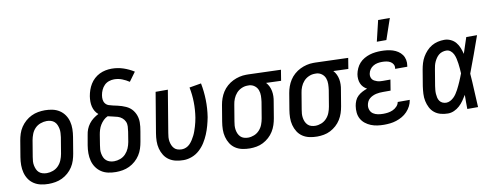

<svg xmlns="http://www.w3.org/2000/svg" viewBox="-63 -1076 3626 1406"><g transform="rotate(-10 1750.0 -373.5)"><path d="M204 8Q175 8 147 2Q119 -4 96 -19Q73 -34 58 -56.5Q43 -79 36 -106Q29 -133 29 -162Q29 -191 34 -221L54 -341Q58 -365 66 -390Q74 -415 89 -437.5Q104 -460 124.5 -478Q145 -496 169 -507.5Q193 -519 218.5 -523.5Q244 -528 269 -528Q298 -528 326 -522Q354 -516 377 -501Q400 -486 415.5 -463.5Q431 -441 438 -414Q445 -387 444.5 -358Q444 -329 439 -299L419 -179Q415 -155 407 -130Q399 -105 384.5 -82.5Q370 -60 349.5 -42Q329 -24 305 -12.5Q281 -1 255 3.5Q229 8 204 8ZM205 -72Q228 -72 251 -80.5Q274 -89 291 -106.5Q308 -124 317.5 -147Q327 -170 331 -193L351 -313Q353 -329 354 -345Q355 -361 352 -376Q349 -391 343 -405Q337 -419 326 -429Q315 -439 300 -443.5Q285 -448 269 -448Q246 -448 222.5 -439.5Q199 -431 182 -413.5Q165 -396 156 -373Q147 -350 143 -327L123 -207Q120 -191 119 -175Q118 -159 121 -144Q124 -129 130 -115Q136 -101 147 -91Q158 -81 173.5 -76.5Q189 -72 205 -72Z M705 8Q675 8 647 2Q619 -4 596.5 -19Q574 -34 558.5 -56.5Q543 -79 536 -106Q529 -133 529 -162Q529 -191 534 -221L547 -295Q550 -317 558 -337.5Q566 -358 580 -376.5Q594 -395 612.5 -409Q631 -423 651 -433Q637 -444 627.5 -460Q618 -476 613.5 -494.5Q609 -513 609 -532.5Q609 -552 612 -572Q616 -595 623.5 -617Q631 -639 643.5 -659.5Q656 -680 674 -696.5Q692 -713 713.5 -723.5Q735 -734 758 -738.5Q781 -743 803 -743Q849 -743 890.5 -729Q932 -715 968 -692L919 -625Q895 -641 867 -652Q839 -663 808 -663Q789 -663 769.5 -656.5Q750 -650 735.5 -635.5Q721 -621 712.5 -602Q704 -583 701 -564Q698 -547 700 -530.5Q702 -514 712 -501.5Q722 -489 737 -484Q752 -479 768 -475.5Q784 -472 800 -468.5Q816 -465 831 -460Q846 -455 860.5 -448.5Q875 -442 887.5 -432.5Q900 -423 909.5 -410.5Q919 -398 925.5 -384Q932 -370 935.5 -354Q939 -338 939 -321.5Q939 -305 937 -288Q935 -271 932 -254L919 -179Q915 -155 907 -130Q899 -105 884.5 -82.5Q870 -60 849.5 -42Q829 -24 805 -12.5Q781 -1 755.5 3.5Q730 8 705 8ZM705 -72Q728 -72 751 -80.5Q774 -89 791 -107Q808 -125 817.5 -147.5Q827 -170 831 -193L843 -267Q846 -287 847 -306.5Q848 -326 840.5 -342.5Q833 -359 819 -370.5Q805 -382 787.5 -387.5Q770 -393 751.5 -396.5Q733 -400 715 -405Q697 -397 683 -383Q669 -369 659 -352.5Q649 -336 643.5 -318Q638 -300 635 -282L623 -207Q620 -191 619 -175Q618 -159 621 -143.5Q624 -128 630 -114.5Q636 -101 647.5 -91Q659 -81 674 -76.5Q689 -72 705 -72Z M1208 8Q1179 8 1151.5 2Q1124 -4 1101.5 -19Q1079 -34 1064.5 -57Q1050 -80 1043 -107Q1036 -134 1036.5 -162.5Q1037 -191 1042 -221L1092 -520H1183L1131 -207Q1128 -192 1127 -176Q1126 -160 1128.5 -145Q1131 -130 1137 -116Q1143 -102 1153 -91.5Q1163 -81 1178 -76.5Q1193 -72 1209 -72Q1225 -72 1241 -79Q1257 -86 1269 -98.5Q1281 -111 1290.5 -126Q1300 -141 1307.5 -156Q1315 -171 1320.5 -187Q1326 -203 1331 -219Q1336 -235 1339.5 -251Q1343 -267 1346 -283Q1355 -341 1354 -397.5Q1353 -454 1342 -508L1430 -523Q1442 -462 1443.5 -398.5Q1445 -335 1435 -271Q1429 -240 1420.5 -209Q1412 -178 1399.5 -148Q1387 -118 1369.5 -90Q1352 -62 1327 -39Q1302 -16 1270.5 -4Q1239 8 1208 8Z M1701 8Q1672 8 1644 2Q1616 -4 1593.5 -19Q1571 -34 1556.5 -57Q1542 -80 1535 -107Q1528 -134 1528.5 -162.5Q1529 -191 1534 -221L1554 -341Q1558 -365 1566.5 -389Q1575 -413 1589 -435Q1603 -457 1623.5 -475Q1644 -493 1667.5 -504.5Q1691 -516 1716 -522Q1741 -528 1765 -528H1781L2024 -520L2011 -440L1900 -444Q1913 -430 1921 -413Q1929 -396 1932.5 -377.5Q1936 -359 1935.5 -339Q1935 -319 1931 -299L1911 -179Q1907 -155 1899 -130.5Q1891 -106 1877 -83.5Q1863 -61 1843 -43Q1823 -25 1799.5 -13Q1776 -1 1750.5 3.5Q1725 8 1701 8ZM1701 -72Q1724 -72 1746.5 -81Q1769 -90 1785.5 -108Q1802 -126 1810.5 -148Q1819 -170 1823 -193L1843 -313Q1846 -335 1846.5 -357.5Q1847 -380 1839.5 -400Q1832 -420 1815 -433Q1798 -446 1776 -448H1761Q1739 -448 1717 -438Q1695 -428 1679.5 -410.5Q1664 -393 1655 -371Q1646 -349 1643 -327L1623 -207Q1620 -192 1619 -176Q1618 -160 1620.5 -144.5Q1623 -129 1629 -115.5Q1635 -102 1645.5 -91.5Q1656 -81 1671 -76.5Q1686 -72 1701 -72Z M2201 8Q2172 8 2144 2Q2116 -4 2093.5 -19Q2071 -34 2056.5 -57Q2042 -80 2035 -107Q2028 -134 2028.5 -162.5Q2029 -191 2034 -221L2054 -341Q2058 -365 2066.5 -389Q2075 -413 2089 -435Q2103 -457 2123.5 -475Q2144 -493 2167.5 -504.5Q2191 -516 2216 -522Q2241 -528 2265 -528H2281L2524 -520L2511 -440L2400 -444Q2413 -430 2421 -413Q2429 -396 2432.5 -377.5Q2436 -359 2435.5 -339Q2435 -319 2431 -299L2411 -179Q2407 -155 2399 -130.5Q2391 -106 2377 -83.5Q2363 -61 2343 -43Q2323 -25 2299.5 -13Q2276 -1 2250.5 3.5Q2225 8 2201 8ZM2201 -72Q2224 -72 2246.5 -81Q2269 -90 2285.5 -108Q2302 -126 2310.5 -148Q2319 -170 2323 -193L2343 -313Q2346 -335 2346.5 -357.5Q2347 -380 2339.5 -400Q2332 -420 2315 -433Q2298 -446 2276 -448H2261Q2239 -448 2217 -438Q2195 -428 2179.5 -410.5Q2164 -393 2155 -371Q2146 -349 2143 -327L2123 -207Q2120 -192 2119 -176Q2118 -160 2120.5 -144.5Q2123 -129 2129 -115.5Q2135 -102 2145.5 -91.5Q2156 -81 2171 -76.5Q2186 -72 2201 -72Z M2699 8Q2673 8 2648.5 4.5Q2624 1 2601.5 -8Q2579 -17 2560 -32Q2541 -47 2529.5 -68Q2518 -89 2515.5 -114Q2513 -139 2517 -164Q2520 -183 2528 -202Q2536 -221 2551 -235Q2566 -249 2584.5 -258.5Q2603 -268 2621 -274Q2606 -282 2594.5 -294Q2583 -306 2576.5 -321.5Q2570 -337 2568.5 -355Q2567 -373 2570 -391Q2574 -412 2583.5 -433Q2593 -454 2608 -470.5Q2623 -487 2643 -498.5Q2663 -510 2684 -516.5Q2705 -523 2726.5 -525.5Q2748 -528 2769 -528Q2791 -528 2813 -525.5Q2835 -523 2855.5 -516.5Q2876 -510 2893.5 -498.5Q2911 -487 2923 -470.5Q2935 -454 2939.5 -432.5Q2944 -411 2940 -388L2939 -381H2849V-384Q2852 -401 2844.5 -414.5Q2837 -428 2823.5 -435.5Q2810 -443 2794.5 -445.5Q2779 -448 2762 -448Q2746 -448 2729.5 -445Q2713 -442 2697.5 -433Q2682 -424 2672 -409.5Q2662 -395 2659 -378Q2657 -367 2659 -356.5Q2661 -346 2667 -337.5Q2673 -329 2682.5 -324Q2692 -319 2702 -315.5Q2712 -312 2723 -311Q2734 -310 2745 -310H2801L2788 -230H2732Q2719 -230 2706 -229Q2693 -228 2680 -225Q2667 -222 2654 -216Q2641 -210 2630.5 -201Q2620 -192 2614 -179.5Q2608 -167 2606 -154Q2603 -135 2610 -117Q2617 -99 2632.5 -89Q2648 -79 2667 -75.5Q2686 -72 2706 -72Q2724 -72 2741.5 -74.5Q2759 -77 2776.5 -84.5Q2794 -92 2808 -106.5Q2822 -121 2825 -139H2915L2914 -137Q2911 -115 2900 -93.5Q2889 -72 2872 -54Q2855 -36 2834 -24Q2813 -12 2790 -4.5Q2767 3 2744 5.5Q2721 8 2699 8ZM2751 -600 2788 -755H2875L2822 -600Z M3174 8Q3146 8 3120 1Q3094 -6 3074 -22Q3054 -38 3042 -61.5Q3030 -85 3024.5 -111Q3019 -137 3020.5 -165Q3022 -193 3026 -221L3046 -341Q3050 -364 3057 -387.5Q3064 -411 3076.5 -432.5Q3089 -454 3106.5 -473Q3124 -492 3145.5 -504.5Q3167 -517 3191 -522.5Q3215 -528 3239 -528Q3264 -528 3286.5 -517.5Q3309 -507 3324 -489Q3339 -471 3348 -448.5Q3357 -426 3363 -402Q3373 -432 3382.5 -461.5Q3392 -491 3402 -520H3482Q3458 -453 3434 -385.5Q3410 -318 3384 -251Q3389 -188 3391.5 -125.5Q3394 -63 3398 0H3318Q3317 -26 3317.5 -52.5Q3318 -79 3318 -105Q3306 -85 3292 -65Q3278 -45 3260 -28.5Q3242 -12 3219.5 -2Q3197 8 3174 8ZM3175 -72Q3190 -72 3204.5 -79.5Q3219 -87 3230.5 -98Q3242 -109 3251 -122.5Q3260 -136 3267.5 -150Q3275 -164 3281.5 -178Q3288 -192 3294.5 -206.5Q3301 -221 3306.5 -235.5Q3312 -250 3318 -265Q3317 -284 3315.5 -302.5Q3314 -321 3311.5 -339Q3309 -357 3305 -375Q3301 -393 3293.5 -409Q3286 -425 3272 -436.5Q3258 -448 3239 -448Q3225 -448 3210.5 -443.5Q3196 -439 3184.5 -429.5Q3173 -420 3164.5 -407.5Q3156 -395 3150 -382Q3144 -369 3140.5 -355Q3137 -341 3135 -327L3115 -207Q3113 -193 3111.5 -178Q3110 -163 3111 -148.5Q3112 -134 3115 -120.5Q3118 -107 3126 -95.5Q3134 -84 3147 -78Q3160 -72 3175 -72Z"/></g></svg>

Font: Iosevka Term Curly Md Obl
Style: Regular
Weight: 500
Italic angle: -9°
Designer: Belleve Invis
Foundry: Belleve Invis
Version: Version 32.3.0